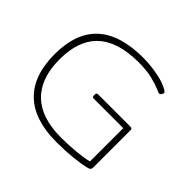

<svg xmlns="http://www.w3.org/2000/svg" viewBox="-162 -915 1129 1129"><g transform="rotate(45 402.5 -350.0)"><path d="M429 6Q244 6 150 -85Q56 -176 56 -352Q56 -706 439 -706Q492 -706 544.5 -697Q597 -688 624 -677Q673 -658 673 -646Q673 -642 667.5 -632.5Q662 -623 654 -623Q649 -623 624 -634Q599 -645 553 -656.5Q507 -668 439 -668Q98 -668 98 -352Q98 -195 181.5 -113.5Q265 -32 429 -32Q495 -32 554.5 -38Q614 -44 649 -53V-330H403Q391 -330 391 -344V-352Q391 -366 403 -366H672Q688 -366 688 -352V-45Q688 -32 684 -26.5Q680 -21 666 -17Q627 -7 564 -0.5Q501 6 429 6Z"/></g></svg>

Font: Asap Expanded Thin
Style: Regular
Weight: 100
Width: 7
Designer: Pablo Cosgaya
Foundry: Omnibus-Type
Version: Version 3.001; ttfautohint (v1.8.4.7-5d5b)